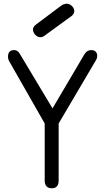

<svg xmlns="http://www.w3.org/2000/svg" viewBox="-20 -1011 557 1031"><path d="M367 -927 374 -935C377 -941 379 -946 379 -952C379 -968 362 -991 338 -991C328 -991 318 -987 309 -981L173 -879C161 -870 157 -861 157 -852C157 -835 174 -811 198 -811C210 -811 221 -820 231 -828ZM220 -43C220 -14 233 0 258 0C283 0 295 -14 295 -43V-348L496 -689C500 -696 502 -703 502 -710C502 -731 491 -742 469 -742C454 -742 442 -734 433 -719L262 -429L87 -721C79 -735 69 -742 56 -742C34 -742 23 -730 23 -707C23 -698 25 -690 30 -681L220 -348Z"/></svg>

Font: Numismatica Pro
Style: Regular
Weight: 400
Designer: Chris Hopkins
Foundry: Edward C. D. Hopkins
Version: Version 2.19D